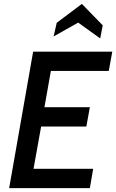

<svg xmlns="http://www.w3.org/2000/svg" viewBox="-20 -965 596 985"><path d="M150 -700H556L538 -601H241L208 -415H441L423 -316H191L152 -99H458L441 0H27ZM271 -848 400 -945 507 -835 494 -768 381 -849 255 -778Z"/></svg>

Font: Cabin Medium
Style: Italic
Weight: 500
Italic angle: -7°
Designer: Pablo Impallari
Foundry: Pablo Impallari. http://www.impallari.com Igino Marini. http://www.ikern.com
Version: Version 2.200